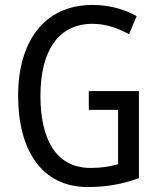

<svg xmlns="http://www.w3.org/2000/svg" viewBox="-20 -744 640 774"><path d="M338 -377V-301H456V-82C425 -73 390 -67 345 -67C201 -67 143 -190 143 -357C143 -543 218 -648 353 -648C404 -648 454 -632 500 -606L531 -679C479 -708 419 -724 353 -724C156 -724 53 -574 53 -358C53 -143 145 10 334 10C409 10 476 -2 540 -26V-377Z"/></svg>

Font: Noto Sans Condensed
Style: Regular
Weight: 400
Width: 3
Designer: Monotype Design Team
Foundry: Monotype Imaging Inc.
Version: Version 2.013